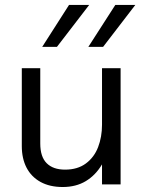

<svg xmlns="http://www.w3.org/2000/svg" viewBox="-20 -751 589 782"><path d="M68.8 -155.8V-473.1H144V-166.5Q144 -112.3 170.2 -86.2Q196.3 -60.1 245.1 -60.1Q295.9 -60.1 329.8 -85.2Q363.8 -110.4 379.6 -151.9Q395.5 -193.4 395.5 -243.2V-473.1H471.2V0H395.5V-81.5Q369.6 -37.6 329.6 -13.4Q289.6 10.7 235.4 10.7Q182.6 10.7 145 -10Q107.4 -30.8 88.1 -68.1Q68.8 -105.5 68.8 -155.8ZM449.7 -731H531.2L399.9 -560.1H339.8ZM261.2 -731H343.3L211.9 -560.1H151.9Z"/></svg>

Font: Glacial Indifference
Style: Regular
Weight: 400
Designer: Alfredo Marco Pradil
Foundry: Alfredo Marco Pradil
Version: Version 1.312